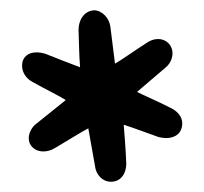

<svg xmlns="http://www.w3.org/2000/svg" viewBox="-20 -706 397 374"><path d="M196 -352C217 -352 226 -370 226 -387C225 -414 222 -451 221 -463C243 -456 266 -447 289 -439C294 -438 299 -437 303 -437C322 -437 335 -447 335 -466C335 -479 325 -490 312 -496C289 -508 258 -521 247 -527L302 -574C311 -581 316 -592 316 -602C316 -619 303 -630 288 -630C280 -630 272 -627 265 -622C243 -608 215 -588 204 -582L195 -654C193 -670 180 -685 164 -686C143 -685 133 -666 133 -648C134 -621 134 -599 136 -575C114 -583 92 -592 69 -601C63 -603 57 -604 51 -604C35 -604 23 -595 23 -578C23 -564 32 -552 44 -546C67 -533 98 -518 108 -511L52 -466C43 -460 36 -448 36 -437C36 -421 49 -411 64 -411C72 -411 79 -413 86 -417C110 -431 140 -450 152 -456L165 -383C167 -365 180 -352 196 -352Z"/></svg>

Font: EB Garamond
Style: Bold
Weight: 700
Designer: Georg Duffner and Octavio Pardo
Foundry: Georg Duffner
Version: Version 1.000;PS 001.000;hotconv 1.0.88;makeotf.lib2.5.64775